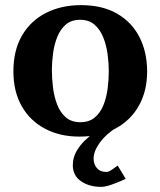

<svg xmlns="http://www.w3.org/2000/svg" viewBox="-20 -520 624 748"><path d="M469.7 176.8Q469.7 176.8 452.1 184.6Q434.6 192.4 412.1 200.2Q389.6 208 374.5 208Q327.1 208 295.4 185.8Q263.7 163.6 263.7 124Q263.7 94.2 277.6 69.8Q291.5 45.4 310.5 27.3Q329.6 9.3 344.7 -1L435.5 -23.9Q393.6 1.5 369.1 35.2Q344.7 68.8 344.7 98.1Q344.7 119.6 357.4 134.8Q370.1 149.9 394.5 149.9Q404.3 149.9 419.2 138.9Q434.1 127.9 438.5 125ZM553.2 -241.2Q553.2 -166.5 521.7 -109.4Q490.2 -52.2 431.2 -20Q372.1 12.2 289.1 12.2Q213.4 12.2 155.3 -18.6Q97.2 -49.3 64.7 -106.2Q32.2 -163.1 32.2 -242.2Q32.2 -324.2 65.9 -381.8Q99.6 -439.5 159.2 -469.7Q218.8 -500 295.9 -500Q378.4 -500 435.8 -467Q493.2 -434.1 523.2 -375.7Q553.2 -317.4 553.2 -241.2ZM403.8 -242.2Q403.8 -273.9 399.2 -308.8Q394.5 -343.8 382.3 -374.3Q370.1 -404.8 348.4 -423.8Q326.7 -442.9 292 -442.9Q258.3 -442.9 236.8 -424.6Q215.3 -406.2 203.4 -376.7Q191.4 -347.2 186.8 -312.7Q182.1 -278.3 182.1 -246.1Q182.1 -213.9 186.5 -178.7Q190.9 -143.6 202.6 -112.8Q214.4 -82 236.3 -63Q258.3 -43.9 293 -43.9Q327.1 -43.9 348.9 -62Q370.6 -80.1 382.6 -109.6Q394.5 -139.2 399.2 -173.8Q403.8 -208.5 403.8 -242.2Z"/></svg>

Font: Charis
Style: Bold
Weight: 700
Designer: Walt Agee, Miriam Martin, Annie Olsen, Victor Gaultney, Lorna Priest, Alan Ward, Bob Hallissy, Martin Hosken, Sharon Cor
Foundry: SIL Global
Version: Version 7.000